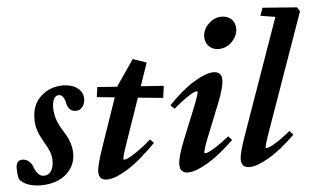

<svg xmlns="http://www.w3.org/2000/svg" viewBox="-73 -805 1484 897"><g transform="rotate(-5 669.0 -357.0)"><path d="M85.9 11.2Q15.1 11.2 -16.1 -26.4Q-22 -49.8 -22 -78.6Q-22 -115.7 8.3 -115.7Q24.4 -115.7 37.4 -105.2Q50.3 -94.7 56.6 -77.1Q72.8 -32.2 102.1 -32.2Q124.5 -32.2 136.2 -50.8Q147.9 -69.3 147.9 -98.1Q147.9 -121.6 140.1 -141.6Q132.3 -161.6 115.2 -189.9Q98.1 -219.2 89.4 -244.1Q80.6 -269 80.6 -300.8Q80.6 -367.2 123.3 -406Q166 -444.8 226.6 -444.8Q267.1 -444.8 293.7 -425.3Q320.3 -405.8 320.3 -373.5Q320.3 -351.6 308.1 -336.4Q295.9 -321.3 277.8 -321.3Q258.3 -321.3 247.8 -333.3Q237.3 -345.2 234.4 -362.3Q232.4 -377 224.1 -389.2Q215.8 -401.4 203.6 -401.4Q189 -401.4 180.7 -386.2Q172.4 -371.1 172.4 -345.2Q172.4 -293.9 203.1 -243.7Q217.8 -220.2 225.6 -206.1Q233.4 -191.9 240.2 -169.7Q247.1 -147.5 247.1 -124.5Q247.1 -82 224.1 -50.5Q201.2 -19 165 -3.9Q128.9 11.2 85.9 11.2Z M394.5 11.2Q356 11.2 356 -28.3Q356 -56.6 385.3 -141.1L463.4 -368.2L379.9 -376.5L386.2 -423.3L480 -416.5L481.4 -420.9L562.5 -539.1L626 -517.1L588.9 -409.2L696.3 -401.9L688.5 -345.7L570.8 -357.4L498 -146.5Q478.5 -91.3 478.5 -77.6Q478.5 -74.2 482.4 -74.2Q488.8 -74.2 502.7 -80.6Q516.6 -86.9 545.9 -106.9Q575.2 -127 610.4 -157.7L627.4 -140.6Q549.8 -61.5 490.2 -25.1Q430.7 11.2 394.5 11.2Z M966.8 -550.8Q939.5 -550.8 921.9 -568.4Q904.3 -585.9 904.3 -612.3Q904.3 -647 931.6 -673.6Q959 -700.2 992.7 -700.2Q1021 -700.2 1038.8 -683.3Q1056.6 -666.5 1056.6 -640.1Q1056.6 -606 1030.3 -578.4Q1003.9 -550.8 966.8 -550.8ZM774.9 11.2Q736.3 11.2 736.3 -28.3Q736.3 -64 767.6 -141.1L826.2 -285.6Q851.1 -347.2 851.1 -358.9Q851.1 -363.3 846.7 -363.3Q841.3 -363.3 828.9 -357.2Q816.4 -351.1 792 -334Q767.6 -316.9 737.3 -291L718.8 -308.1Q783.2 -375.5 840.3 -410.2Q897.5 -444.8 931.6 -444.8Q971.2 -444.8 971.2 -406.7Q971.2 -370.1 940.4 -294.4L879.4 -142.6Q857.9 -87.4 857.9 -74.7Q857.9 -70.8 861.3 -70.8Q867.2 -70.8 879.6 -76.2Q892.1 -81.5 917.7 -98.1Q943.4 -114.7 975.1 -140.6L992.2 -122.1Q924.3 -56.2 866.9 -22.5Q809.6 11.2 774.9 11.2Z M1063 11.2Q1024.4 11.2 1024.4 -28.3Q1024.4 -58.1 1054.2 -141.1L1243.7 -677.2L1174.3 -688.5L1187.5 -725.1L1348.1 -712.9L1360.4 -692.9L1165.5 -142.1Q1145 -84 1145 -74.2Q1145 -70.3 1149.4 -70.3Q1155.3 -70.3 1167.7 -75.7Q1180.2 -81.1 1205.8 -97.9Q1231.4 -114.7 1262.7 -140.6L1279.3 -121.6Q1211.9 -55.7 1154.8 -22.2Q1097.7 11.2 1063 11.2Z"/></g></svg>

Font: Elstob
Style: Bold Italic
Weight: 700
Italic angle: -20°
Designer: Peter S. Baker
Version: Version 1.015